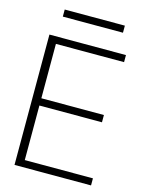

<svg xmlns="http://www.w3.org/2000/svg" viewBox="-125 -921 752 996"><g transform="rotate(15 250.5 -423.0)"><path d="M53 0V-700H464V-662H98V-370H434V-331H98V-38H464V0ZM96 -808V-846H419V-808Z"/></g></svg>

Font: DM Sans 36pt ExtraLight
Style: Regular
Weight: 250
Designer: Colophon Foundry, Jonny Pinhorn
Foundry: Colophon Foundry
Version: Version 4.004;gftools[0.9.30]